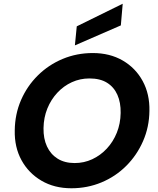

<svg xmlns="http://www.w3.org/2000/svg" viewBox="-20 -996 844 1028"><path d="M362 12Q271 12 202 -28.5Q133 -69 95 -138.5Q57 -208 59 -298Q60 -385 92.5 -460Q125 -535 182.5 -592Q240 -649 315.5 -680.5Q391 -712 477 -712Q568 -712 637 -672Q706 -632 744 -562Q782 -492 780 -402Q779 -316 746 -240.5Q713 -165 656 -108Q599 -51 523.5 -19.5Q448 12 362 12ZM380 -123Q430 -123 474 -143.5Q518 -164 552 -200.5Q586 -237 605.5 -285.5Q625 -334 626 -391Q627 -447 608.5 -488.5Q590 -530 553 -553Q516 -576 459 -576Q409 -576 365 -556Q321 -536 287 -499.5Q253 -463 233.5 -415Q214 -367 213 -310Q212 -254 231.5 -212Q251 -170 288.5 -146.5Q326 -123 380 -123ZM381 -753 391 -855 637 -976 627 -860Z"/></svg>

Font: DM Sans 20pt Black
Style: Italic
Weight: 900
Italic angle: -10°
Version: Version 4.004;gftools[0.9.30]